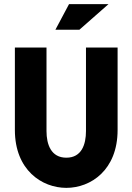

<svg xmlns="http://www.w3.org/2000/svg" viewBox="-20 -900 640 929"><path d="M52 -670V-271C52 -77 183 9 301 9C419 9 549 -77 549 -271V-670H396V-266C396 -201 375 -137 301 -137C227 -137 205 -201 205 -266V-670ZM248 -756H364L505 -880H314Z"/></svg>

Font: LT Wave Mono Black
Style: Regular
Weight: 900
Designer: Daniel Lyons
Version: Version 2.5 (Glyphs App)